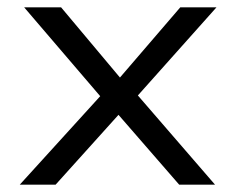

<svg xmlns="http://www.w3.org/2000/svg" viewBox="-20 -505 642 525"><path d="M357 -244 568 0H470L304 -191L132 0H34L254 -242L46 -485H147L308 -293L473 -485H572Z"/></svg>

Font: Sarpanch
Style: Regular
Weight: 400
Designer: Manushi Parikh (Devanagari and Latin), Jyotish Sonowal (Devanagari)
Foundry: Indian Type Foundry
Version: Version 2.004;PS 1.0;hotconv 1.0.78;makeotf.lib2.5.61930; tt